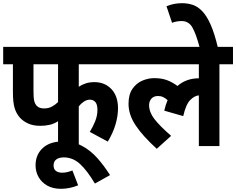

<svg xmlns="http://www.w3.org/2000/svg" viewBox="-20 -916 1481 1204"><path d="M474 -513V-372Q495 -386 519 -393.5Q543 -401 572 -401Q637 -401 678.5 -357.5Q720 -314 720 -236Q720 -189 704.5 -136Q689 -83 656 -28L543 -89Q563 -121 577 -156Q591 -191 591 -227Q591 -261 578 -276Q565 -291 544 -291Q524 -291 505.5 -278.5Q487 -266 474 -249V0H344V-156Q320 -140 292.5 -133.5Q265 -127 233 -127Q188 -127 156.5 -141.5Q125 -156 105 -178Q82 -204 71.5 -239Q61 -274 61 -340V-513H0V-622H766V-513ZM190 -513V-345Q190 -302 194.5 -283.5Q199 -265 210 -253Q225 -236 257 -236Q285 -236 306.5 -248Q328 -260 344 -276V-513Z M470 246Q417 268 362 268Q312 268 276.5 248Q241 228 222 194.5Q203 161 203 121Q203 54 248 12.5Q293 -29 373 -29Q442 -29 494.5 -1Q547 27 589.5 74.5Q632 122 670 182L575 235Q527 154 482 112.5Q437 71 380 71Q351 71 333.5 83.5Q316 96 316 121Q316 146 331.5 156.5Q347 167 370 167Q387 167 403 163Q419 159 434 153Z M753 -513V-622H1441V-513H1356V0H1227V-318Q1200 -316 1173 -289Q1146 -262 1129 -188L1010 -222Q1018 -258 1031 -288Q1018 -300 1003.5 -307Q989 -314 971 -314Q944 -314 929.5 -297.5Q915 -281 915 -257Q915 -213 947.5 -170.5Q980 -128 1053 -64L963 17Q875 -63 830.5 -130Q786 -197 786 -265Q786 -324 811 -359.5Q836 -395 873 -410.5Q910 -426 947 -426Q992 -426 1025.5 -414Q1059 -402 1093 -377Q1148 -425 1227 -425V-513Z M1233 -615Q1209 -705 1186 -744.5Q1163 -784 1119 -784Q1102 -784 1086.5 -781Q1071 -778 1059 -773L1024 -877Q1070 -896 1121 -896Q1158 -896 1190 -885Q1222 -874 1250 -844Q1278 -814 1302 -759Q1326 -704 1347 -615Z"/></svg>

Font: Noto Sans SemiCondensed
Style: Bold
Weight: 700
Width: 4
Designer: Monotype Design Team
Foundry: Monotype Imaging Inc.
Version: Version 2.013; ttfautohint (v1.8.4.7-5d5b)